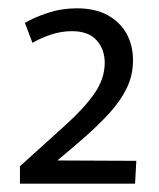

<svg xmlns="http://www.w3.org/2000/svg" viewBox="-20 -840 383 462"><path d="M28 -440Q92 -498 137.5 -539Q183 -580 207.5 -615.5Q232 -651 232 -689Q232 -721 212.5 -743Q193 -765 153 -765Q128 -765 103.5 -757Q79 -749 58 -737L40 -785Q62 -798 95 -809Q128 -820 165 -820Q209 -820 239 -803.5Q269 -787 284.5 -759Q300 -731 300 -695Q300 -659 285 -628Q270 -597 243 -567.5Q216 -538 181 -507.5Q146 -477 105 -443L94 -454L308 -453L305 -398H28Z"/></svg>

Font: Murecho Thin
Style: Regular
Weight: 400
Version: Version 1.010